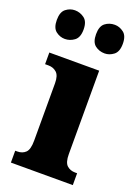

<svg xmlns="http://www.w3.org/2000/svg" viewBox="-160 -821 637 883"><g transform="rotate(20 158.5 -379.5)"><path d="M11 0V-58H21Q46 -58 61.5 -73Q77 -88 77 -131V-412Q77 -450 60.5 -464.5Q44 -479 21 -479H4V-536H248V-128Q248 -87 264 -72.5Q280 -58 304 -58H314V0ZM244 -619Q217 -619 197 -634.5Q177 -650 177 -689Q177 -728 197 -743.5Q217 -759 244 -759Q267 -759 287.5 -743.5Q308 -728 308 -689Q308 -650 287.5 -634.5Q267 -619 244 -619ZM49 -619Q25 -619 5 -634.5Q-15 -650 -15 -689Q-15 -728 5 -743.5Q25 -759 49 -759Q74 -759 95 -743.5Q116 -728 116 -689Q116 -650 95 -634.5Q74 -619 49 -619Z"/></g></svg>

Font: Noto Serif Thai Condensed Black
Style: Regular
Weight: 900
Width: 3
Designer: Monotype Design Team
Foundry: Monotype Imaging Inc.
Version: Version 2.002; ttfautohint (v1.8.4.7-5d5b)